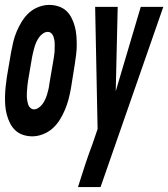

<svg xmlns="http://www.w3.org/2000/svg" viewBox="-38 -548 686 783"><path d="M94 8Q74 8 56 2Q38 -4 25 -16Q12 -28 3.5 -44.5Q-5 -61 -10 -79.5Q-15 -98 -16.5 -117Q-18 -136 -17.5 -155.5Q-17 -175 -15 -194.5Q-13 -214 -10 -234L7 -334Q11 -356 16 -377Q21 -398 30 -419.5Q39 -441 51.5 -461Q64 -481 80.5 -496Q97 -511 119 -519.5Q141 -528 163 -528Q182 -528 200.5 -522Q219 -516 232 -504Q245 -492 253.5 -475.5Q262 -459 267 -440.5Q272 -422 273.5 -403Q275 -384 275 -364.5Q275 -345 272.5 -325.5Q270 -306 267 -286L251 -186Q247 -164 241.5 -143Q236 -122 227 -100.5Q218 -79 205.5 -59Q193 -39 176 -24Q159 -9 137 -0.5Q115 8 94 8ZM100 -102Q110 -102 119.5 -108.5Q129 -115 135.5 -124Q142 -133 146.5 -143Q151 -153 154 -163Q157 -173 159.5 -183.5Q162 -194 163 -204L180 -304Q181 -312 182.5 -320Q184 -328 184.5 -336.5Q185 -345 185 -353Q185 -361 185 -369Q185 -377 183.5 -385Q182 -393 179.5 -400Q177 -407 171 -412.5Q165 -418 157 -418Q147 -418 137.5 -411.5Q128 -405 121.5 -396Q115 -387 110.5 -377Q106 -367 103 -357Q100 -347 97.5 -336.5Q95 -326 93 -316L76 -216Q75 -208 74 -200Q73 -192 72.5 -183.5Q72 -175 71.5 -167Q71 -159 71.5 -151Q72 -143 73.5 -135Q75 -127 77.5 -120Q80 -113 86.5 -107.5Q93 -102 100 -102ZM280 215Q294 170 308.5 126Q323 82 340 37L360 -22L350 -520H442L434 -176L536 -520H628L372 215Z"/></svg>

Font: Iosevka XBd Ex Obl
Style: Regular
Weight: 800
Width: 7
Italic angle: -9°
Monospace: yes
Designer: Belleve Invis
Foundry: Belleve Invis
Version: Version 32.5.0; ttfautohint (v1.8.4)